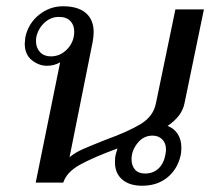

<svg xmlns="http://www.w3.org/2000/svg" viewBox="-20 -583 671 613"><path d="M515 -181Q536 -173 547.5 -155Q559 -137 559 -112Q559 -96 557 -88Q547 -43 514.5 -16.5Q482 10 434 10Q393 10 370 -10Q347 -30 347 -65Q347 -80 349 -88L355 -109Q279 -81 236 -57.5Q193 -34 182 0H94L172 -384Q153 -373 130 -373Q104 -373 81.5 -391Q59 -409 59 -444Q59 -449 61 -465Q71 -509 105 -536Q139 -563 181 -563Q229 -563 254 -541.5Q279 -520 279 -481Q279 -467 276 -450L202 -81Q220 -96 245 -107Q270 -118 318 -137Q390 -163 430 -187.5Q470 -212 478 -254L540 -553H631L569 -253Q561 -212 515 -181ZM217 -482Q217 -503 204.5 -516Q192 -529 168 -529Q142 -529 122 -510.5Q102 -492 96 -465Q95 -460 95 -451Q95 -430 108 -416.5Q121 -403 142 -403Q173 -403 195 -426.5Q217 -450 217 -482ZM510 -105Q510 -126 498 -138Q486 -150 467 -150Q438 -150 419 -126Q400 -102 400 -75Q400 -54 411 -41.5Q422 -29 443 -29Q469 -29 486 -45Q503 -61 508 -89Q510 -101 510 -105Z"/></svg>

Font: Taviraj
Style: Italic
Weight: 400
Italic angle: -12°
Designer: Katatrad Team
Foundry: CadsonDemak
Version: Version 1.001